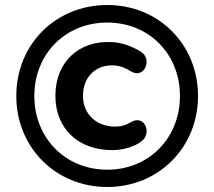

<svg xmlns="http://www.w3.org/2000/svg" viewBox="-20 -722 855 766"><path d="M408 24C613 24 770 -134 770 -339C770 -545 613 -702 408 -702C202 -702 45 -545 45 -339C45 -134 202 24 408 24ZM408 -45C240 -45 117 -172 117 -339C117 -506 240 -632 408 -632C575 -632 698 -506 698 -339C698 -172 575 -45 408 -45ZM428 -123C462 -123 511 -133 543 -157C588 -189 558 -265 505 -236C479 -221 463 -217 438 -217C369 -217 311 -263 311 -340C311 -417 365 -465 434 -461C458 -460 479 -452 503 -437C556 -405 591 -488 540 -517C505 -538 466 -552 428 -554C293 -562 201 -473 201 -340C201 -208 293 -123 428 -123Z"/></svg>

Font: SN Pro
Style: Bold
Weight: 700
Designer: Tobias Whetton
Foundry: Supernotes
Version: Version 1.003;Glyphs 3.3 (3324)